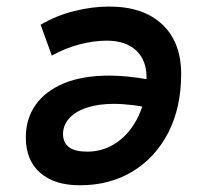

<svg xmlns="http://www.w3.org/2000/svg" viewBox="-20 -547 626 577"><path d="M219.7 9.8Q143.6 9.8 100.6 -27.8Q57.6 -65.4 57.6 -134.3Q57.6 -189.9 86.7 -231.4Q115.7 -272.9 171.6 -296.4Q227.5 -319.8 308.1 -319.8Q334.5 -319.8 364 -316.9Q393.6 -314 426.3 -308.1L446.3 -218.8Q411.1 -227.1 379.9 -231Q348.6 -234.9 321.8 -234.9Q275.9 -234.9 241.5 -223.6Q207 -212.4 188 -191.4Q168.9 -170.4 169.4 -142.1Q170.4 -117.2 188 -104.2Q205.6 -91.3 242.7 -91.3Q291.5 -91.3 331.8 -119.4Q372.1 -147.5 396.2 -198.2Q420.4 -249 420.4 -315.9Q419.9 -367.2 388.4 -396Q356.9 -424.8 300.8 -424.8Q261.7 -424.8 218.8 -413.6Q175.8 -402.3 135.7 -379.9L102.1 -472.7Q149.4 -500.5 203.4 -513.9Q257.3 -527.3 308.1 -527.3Q410.2 -527.3 467.3 -473.9Q524.4 -420.4 524.4 -324.7Q524.4 -224.1 486.1 -149.2Q447.8 -74.2 379.2 -32.2Q310.5 9.8 219.7 9.8Z"/></svg>

Font: Cascadia Mono Medium
Style: Italic
Weight: 500
Italic angle: -10°
Monospace: yes
Designer: Aaron Bell
Foundry: Saja Typeworks
Version: Version 2407.024